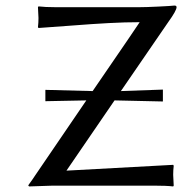

<svg xmlns="http://www.w3.org/2000/svg" viewBox="-20 -671 662 694"><path d="M220.2 -54.2 606 -75.2 607.9 -71.8Q606 -56.2 606 -39.1Q606 -28.3 607.9 0L606 2.9Q582 0 535.2 0H171.9L85 2.9L82 -1Q88.4 -9.3 97.4 -22.5Q106.4 -35.6 107.9 -38.1Q150.4 -99.6 292 -308.1L144 -305.2V-346.2L314.9 -341.8Q482.4 -585.9 484.9 -590.8Q432.1 -590.8 373.5 -587.6Q314.9 -584.5 237.1 -578.4Q159.2 -572.3 119.1 -569.8L117.2 -573.2Q119.1 -588.9 119.1 -606Q119.1 -616.7 117.2 -645L119.1 -647.9Q143.1 -645 180.2 -645H483.9Q506.3 -645 552 -647.2Q597.7 -649.4 610.8 -650.9Q618.2 -650.9 618.2 -645Q618.2 -632.8 587.9 -590.8L417 -341.8L568.8 -347.2V-304.2L394 -308.1Z"/></svg>

Font: Linear Smooth
Style: Regular
Weight: 400
Designer: Philipp H. Poll, Flanker
Foundry: Philipp H. Poll, reworked by Flanker
Version: Version 1.061 | FøM Fix